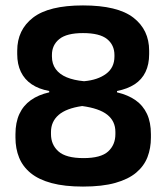

<svg xmlns="http://www.w3.org/2000/svg" viewBox="-20 -673 614 708"><path d="M286 15Q218 15 170.5 2.2Q123 -10.5 93.5 -34.5Q64 -58.5 50.5 -91.8Q37 -125 37 -165.5V-178Q37 -221.5 51.5 -252.8Q66 -284 93.8 -303.8Q121.5 -323.5 161.5 -332.5V-337.5Q123 -344.5 96.8 -362.2Q70.5 -380 57 -408Q43.5 -436 43.5 -473.5V-486Q43.5 -563 101.8 -608Q160 -653 286 -653Q413.5 -653 471.8 -608Q530 -563 530 -486V-473.5Q530 -435.5 516.5 -407.5Q503 -379.5 476.5 -362.2Q450 -345 411.5 -337.5V-332.5Q452 -323 479.8 -303.5Q507.5 -284 522 -253Q536.5 -222 536.5 -178V-165.5Q536.5 -126.5 523.8 -93.5Q511 -60.5 482 -36.2Q453 -12 405 1.5Q357 15 286 15ZM288 -90Q352 -90 378.8 -114.5Q405.5 -139 405.5 -178.5V-186.5Q405.5 -226 375.8 -249.8Q346 -273.5 283 -282Q224 -273.5 196 -249Q168 -224.5 168 -186.5V-178.5Q168 -139 195.8 -114.5Q223.5 -90 288 -90ZM290 -373.5Q340.5 -378 371.2 -400.8Q402 -423.5 402 -464.5V-470Q402 -507 374.8 -529Q347.5 -551 286 -551Q226 -551 198.8 -529Q171.5 -507 171.5 -470.5V-464.5Q171.5 -437.5 185.5 -418.2Q199.5 -399 225.8 -388Q252 -377 290 -373.5Z"/></svg>

Font: Anek Bangla Medium SemiBold
Style: Regular
Weight: 600
Version: Version 1.003